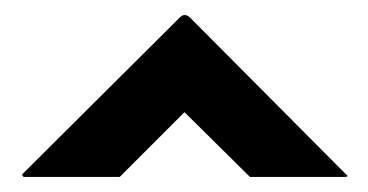

<svg xmlns="http://www.w3.org/2000/svg" viewBox="-20 -584 489 255"><path d="M219 -561Q226 -568 234 -559L439 -353Q445 -349 437 -349H312L225 -435L139 -349H12Q11 -349 10 -350.5Q9 -352 10 -353Z"/></svg>

Font: Railway
Style: Regular
Weight: 400
Version: 1.000